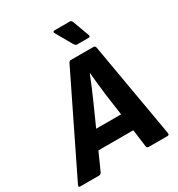

<svg xmlns="http://www.w3.org/2000/svg" viewBox="-230 -975 1019 1101"><g transform="rotate(-30 279.5 -424.5)"><path d="M-23 0Q-36 0 -30 -13L277 -642Q283 -655 292 -655H443Q454 -655 457 -642L566 -13Q568 0 554 0H430Q419 0 417 -13L402 -127H171L120 -13Q114 0 103 0ZM286 -384 222 -241H387L367 -385Q363 -421 358.5 -459Q354 -497 351 -534H349Q334 -496 318.5 -459Q303 -422 286 -384ZM369 -714Q359 -714 351 -727L289 -836Q286 -840 288 -844.5Q290 -849 297 -849H398Q409 -849 414 -836L454 -727Q458 -714 444 -714Z"/></g></svg>

Font: Sofia Sans ExtraBold
Style: Italic
Weight: 800
Italic angle: -9°
Designer: Botio Nikoltchev, Ani Petrova
Foundry: lettersoup
Version: Version 4.100; ttfautohint (v1.8.4.7-5d5b)